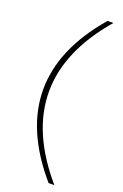

<svg xmlns="http://www.w3.org/2000/svg" viewBox="-166 -719 621 968"><g transform="rotate(20 145.0 -235.0)"><path d="M233 200H264C139 55 77 -90 77 -235C77 -380 139 -525 264 -670H233C108 -525 46 -380 46 -235C46 -90 108 55 233 200Z"/></g></svg>

Font: LT Wave Thin
Style: Regular
Weight: 100
Designer: Daniel Lyons
Version: Version 2.5 (Glyphs App)